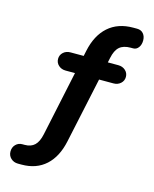

<svg xmlns="http://www.w3.org/2000/svg" viewBox="-132 -802 863 1079"><g transform="rotate(15 300.0 -262.0)"><path d="M20.1 135.1Q20.1 110.4 35.6 94.6Q51.2 78.7 73.6 78.7H88Q124.3 78.7 145.6 58.2Q166.9 37.8 176.2 -7L260 -401.6L285.6 -384.1H201.8Q177.1 -384.1 160.4 -399.3Q143.7 -414.4 143.7 -437.1Q143.7 -459.7 160.4 -474.9Q177.1 -490 201.8 -490H302.7L274.8 -472L285.2 -521Q305 -615.1 361.5 -665.3Q418.1 -715.4 506.2 -715.4H529Q552.4 -715.4 565.8 -699.8Q579.1 -684.1 579.1 -660.1Q579.1 -635.4 567.1 -619.2Q555 -602.9 536.4 -602.9H521.6Q479.5 -602.9 456.8 -582.8Q434.1 -562.8 424.8 -517L415.2 -472L396.6 -490H480.2Q504.8 -490 521.6 -474.9Q538.3 -459.7 538.3 -437.1Q538.3 -414.4 521.6 -399.3Q504.8 -384.1 480.2 -384.1H378.5L400.3 -402.2L314.8 -3Q295.2 90.3 240.2 140.4Q185.1 190.4 99.8 190.4H78.3Q53.6 190.4 36.8 174.6Q20.1 158.7 20.1 135.1Z"/></g></svg>

Font: SN Pro Thin
Style: Regular
Weight: 200
Designer: Tobias Whetton
Foundry: Supernotes
Version: Version 1.003;Glyphs 3.3 (3324)